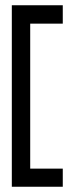

<svg xmlns="http://www.w3.org/2000/svg" viewBox="-20 -625 259 731"><path d="M25 86V-605H219V-535H95V17H219V86Z"/></svg>

Font: Ekushey Bangla
Style: Bold
Weight: 700
Designer: Al Mamun Sumon
Foundry: Al Mamun Sumon
Version: Version 1.0